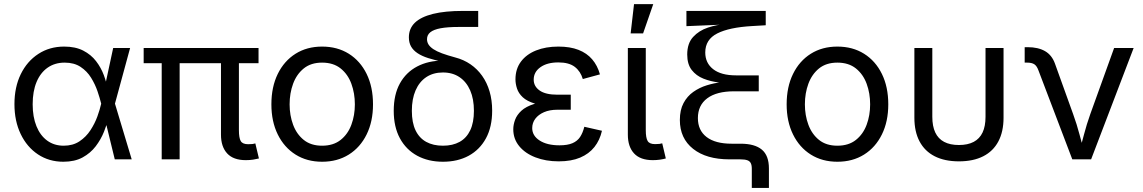

<svg xmlns="http://www.w3.org/2000/svg" viewBox="-20 -781 5602 941"><path d="M290.5 11.7Q220.2 11.7 166 -24.4Q111.8 -60.5 81.3 -124.3Q50.8 -188 50.8 -270.5Q50.8 -354 81.8 -417.5Q112.8 -481 168 -516.8Q223.1 -552.7 294.4 -552.7Q349.6 -552.7 387.9 -533Q426.3 -513.2 450.7 -481.4Q475.1 -449.7 488.8 -412.8Q502.4 -376 508.3 -342.3H540L543 -274.4L625.5 0H542.5L475.6 -274.4Q469.2 -300.3 457.8 -334Q446.3 -367.7 426.5 -399.9Q406.7 -432.1 375 -453.1Q343.3 -474.1 296.9 -474.1Q249 -474.1 213.6 -449.5Q178.2 -424.8 159.2 -379.2Q140.1 -333.5 140.1 -270Q140.1 -208 158.7 -162.4Q177.2 -116.7 211.4 -91.8Q245.6 -66.9 292 -66.9Q337.4 -66.9 369.6 -88.4Q401.9 -109.9 423.3 -142.8Q444.8 -175.8 457.3 -210.4Q469.7 -245.1 475.6 -271.5L534.7 -545.9H617.7L543 -271.5L540 -206.5H512.7Q504.9 -173.3 489.7 -135.5Q474.6 -97.7 449.2 -64.2Q423.8 -30.8 385 -9.5Q346.2 11.7 290.5 11.7Z M1185.1 3.9Q1123.5 3.9 1093.3 -29.1Q1063 -62 1063 -121.1V-518.1H1150.9V-143.1Q1150.9 -105 1159.9 -89.6Q1168.9 -74.2 1196.3 -74.2Q1210.4 -74.2 1217.8 -75.2Q1225.1 -76.2 1231.4 -78.1L1249 -4.4Q1238.3 -1.5 1221.4 1.2Q1204.6 3.9 1185.1 3.9ZM772.5 0V-518.1H860.4V0ZM684.1 -471.2V-545.9H1247.1V-471.2Z M1558.6 11.7Q1484.4 11.7 1428.5 -23.4Q1372.6 -58.6 1341.3 -122.1Q1310.1 -185.5 1310.1 -269.5Q1310.1 -355 1341.3 -418.7Q1372.6 -482.4 1428.5 -517.6Q1484.4 -552.7 1558.6 -552.7Q1633.3 -552.7 1689.5 -517.6Q1745.6 -482.4 1776.9 -418.7Q1808.1 -355 1808.1 -269.5Q1808.1 -185.5 1776.9 -122.1Q1745.6 -58.6 1689.5 -23.4Q1633.3 11.7 1558.6 11.7ZM1558.6 -66.9Q1613.8 -66.9 1649.4 -95.2Q1685.1 -123.5 1702.1 -169.7Q1719.2 -215.8 1719.2 -269.5Q1719.2 -323.7 1702.1 -370.4Q1685.1 -417 1649.4 -445.6Q1613.8 -474.1 1558.6 -474.1Q1503.9 -474.1 1468.8 -445.6Q1433.6 -417 1416.5 -370.6Q1399.4 -324.2 1399.4 -269.5Q1399.4 -215.8 1416.5 -169.7Q1433.6 -123.5 1468.8 -95.2Q1503.9 -66.9 1558.6 -66.9Z M2150.9 11.7Q2079.1 11.7 2024.7 -17.8Q1970.2 -47.4 1939.9 -103.3Q1909.7 -159.2 1909.7 -237.8Q1909.7 -317.4 1939.9 -372.1Q1970.2 -426.8 2024.7 -455.3Q2079.1 -483.9 2150.9 -483.9V-478Q2109.9 -486.3 2078.6 -496.3Q2047.4 -506.3 2026.4 -520.3Q2005.4 -534.2 1994.6 -553.2Q1983.9 -572.3 1983.9 -598.1Q1983.9 -641.1 2013.4 -669.7Q2043 -698.2 2102.1 -712.9Q2161.1 -727.5 2248.5 -727.5H2323.7V-648.9H2229Q2174.3 -648.9 2139.9 -642.6Q2105.5 -636.2 2089.1 -623Q2072.8 -609.9 2072.8 -588.9Q2072.8 -574.7 2080.3 -562.7Q2087.9 -550.8 2104 -540Q2120.1 -529.3 2146.5 -519.5Q2172.9 -509.8 2210.9 -499.5Q2252.4 -488.8 2285.9 -465.8Q2319.3 -442.9 2343 -409.4Q2366.7 -376 2379.4 -333Q2392.1 -290 2392.1 -238.8Q2392.1 -159.2 2361.8 -103.3Q2331.5 -47.4 2277.3 -17.8Q2223.1 11.7 2150.9 11.7ZM2150.9 -66.9Q2198.7 -66.9 2232.7 -85.7Q2266.6 -104.5 2284.7 -142.6Q2302.7 -180.7 2302.7 -237.8Q2302.7 -295.9 2284.4 -337.9Q2266.1 -379.9 2232.2 -402.8Q2198.2 -425.8 2150.9 -425.8Q2103.5 -425.8 2069.3 -403.1Q2035.2 -380.4 2016.8 -338.1Q1998.5 -295.9 1998.5 -237.8Q1998.5 -180.2 2016.6 -142.3Q2034.7 -104.5 2068.8 -85.7Q2103 -66.9 2150.9 -66.9Z M2718.3 9.8Q2654.8 9.8 2604.2 -9.8Q2553.7 -29.3 2524.7 -64.7Q2495.6 -100.1 2495.6 -147.5Q2495.6 -169.9 2504.4 -193.8Q2513.2 -217.8 2535.4 -238.3Q2557.6 -258.8 2597.9 -271.5Q2638.2 -284.2 2701.2 -284.2H2777.3V-243.2H2711.9Q2673.8 -243.2 2646.2 -231.2Q2618.7 -219.2 2603.5 -199Q2588.4 -178.7 2588.4 -153.3Q2588.4 -115.7 2624.8 -92.3Q2661.1 -68.8 2722.2 -68.8Q2761.2 -68.8 2785.4 -79.1Q2809.6 -89.4 2823 -109.6Q2836.4 -129.9 2843.8 -159.7L2930.2 -140.1Q2919.9 -94.2 2893.3 -60.5Q2866.7 -26.9 2823.2 -8.5Q2779.8 9.8 2718.3 9.8ZM2701.2 -261.7Q2639.6 -261.7 2601.1 -273.4Q2562.5 -285.2 2542 -304.4Q2521.5 -323.7 2513.9 -346.9Q2506.3 -370.1 2506.3 -392.1Q2506.3 -442.9 2533 -478.8Q2559.6 -514.6 2607.2 -533.7Q2654.8 -552.7 2716.8 -552.7Q2774.4 -552.7 2815.4 -536.6Q2856.4 -520.5 2882.3 -490.2Q2908.2 -460 2920.4 -416.5L2836.4 -393.6Q2825.2 -431.6 2796.9 -453.4Q2768.6 -475.1 2716.3 -475.1Q2661.6 -475.1 2628.7 -451.7Q2595.7 -428.2 2595.7 -390.6Q2595.7 -357.9 2624.8 -337.4Q2653.8 -316.9 2711.9 -316.9H2777.3V-261.7Z M3179.7 3.9Q3118.2 3.9 3087.6 -29.1Q3057.1 -62 3057.1 -121.1V-545.9H3145V-143.1Q3145 -105.5 3154.1 -90.1Q3163.1 -74.7 3190.4 -74.7Q3204.6 -74.7 3211.9 -75.7Q3219.2 -76.7 3225.6 -78.6L3243.2 -4.4Q3231.4 -1 3214.4 1.5Q3197.3 3.9 3179.7 3.9ZM3070.8 -617.2 3087.4 -760.7H3181.6L3131.8 -617.2Z M3664.6 140.1V45.9Q3664.6 28.3 3659.4 18.3Q3654.3 8.3 3642.1 4.2Q3629.9 0 3608.4 0H3555.2Q3441.9 0 3377 -51.5Q3312 -103 3312 -192.9Q3312 -242.2 3330.1 -275.9Q3348.1 -309.6 3377.9 -330.6Q3407.7 -351.6 3443.6 -362.8Q3479.5 -374 3516.1 -378.2Q3552.7 -382.3 3583.5 -382.3V-372.1Q3545.4 -372.1 3504.4 -376.7Q3463.4 -381.3 3427.7 -395.5Q3392.1 -409.7 3370.1 -438Q3348.1 -466.3 3348.1 -513.7Q3348.1 -568.4 3377 -599.9Q3405.8 -631.3 3450.2 -646Q3494.6 -660.6 3541 -663.6V-661.1L3344.2 -652.8V-727.5H3732.9V-657.2L3666.5 -653.3Q3554.2 -647 3495.4 -617.2Q3436.5 -587.4 3436.5 -523.9Q3436.5 -472.2 3475.3 -441.9Q3514.2 -411.6 3587.4 -411.6H3698.7V-333.5H3577.6Q3492.2 -333.5 3446.3 -299.3Q3400.4 -265.1 3400.4 -202.1Q3400.4 -142.1 3443.1 -109.4Q3485.8 -76.7 3565.4 -76.7H3609.4Q3679.2 -76.7 3713.9 -47.6Q3748.5 -18.6 3748.5 44.4V140.1Z M4084 11.7Q4009.8 11.7 3953.9 -23.4Q3897.9 -58.6 3866.7 -122.1Q3835.4 -185.5 3835.4 -269.5Q3835.4 -355 3866.7 -418.7Q3897.9 -482.4 3953.9 -517.6Q4009.8 -552.7 4084 -552.7Q4158.7 -552.7 4214.8 -517.6Q4271 -482.4 4302.2 -418.7Q4333.5 -355 4333.5 -269.5Q4333.5 -185.5 4302.2 -122.1Q4271 -58.6 4214.8 -23.4Q4158.7 11.7 4084 11.7ZM4084 -66.9Q4139.2 -66.9 4174.8 -95.2Q4210.4 -123.5 4227.5 -169.7Q4244.6 -215.8 4244.6 -269.5Q4244.6 -323.7 4227.5 -370.4Q4210.4 -417 4174.8 -445.6Q4139.2 -474.1 4084 -474.1Q4029.3 -474.1 3994.1 -445.6Q3959 -417 3941.9 -370.6Q3924.8 -324.2 3924.8 -269.5Q3924.8 -215.8 3941.9 -169.7Q3959 -123.5 3994.1 -95.2Q4029.3 -66.9 4084 -66.9Z M4679.7 9.8Q4609.9 9.8 4561 -15.1Q4512.2 -40 4486.8 -87.9Q4461.4 -135.7 4461.4 -204.1V-545.9H4549.3V-208.5Q4549.3 -162.6 4563.7 -131.8Q4578.1 -101.1 4607.2 -85.7Q4636.2 -70.3 4679.7 -70.3Q4723.1 -70.3 4752.2 -85.7Q4781.2 -101.1 4795.7 -131.8Q4810.1 -162.6 4810.1 -208.5V-545.9H4898.4V-204.1Q4898.4 -135.7 4873 -87.9Q4847.7 -40 4798.8 -15.1Q4750 9.8 4679.7 9.8Z M5235.4 0 5069.3 -436.5Q5061.5 -458 5049.1 -466.1Q5036.6 -474.1 5014.2 -474.1H5002V-549.8H5016.6Q5067.9 -549.8 5101.6 -530.5Q5135.3 -511.2 5150.4 -469.2L5239.3 -222.2Q5257.8 -171.4 5270.8 -121.6Q5283.7 -71.8 5297.9 -24.9H5265.6Q5279.8 -71.8 5292.7 -121.8Q5305.7 -171.9 5323.7 -222.2L5440.4 -545.9H5536.1L5327.6 0Z"/></svg>

Font: Inter Variable LoSnoCo
Style: Regular
Weight: 400
Designer: Rasmus Andersson
Foundry: rsms
Version: Version 4.000;git-a52131595; featfreeze: case,dlig,ss01,ss02